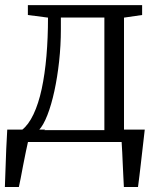

<svg xmlns="http://www.w3.org/2000/svg" viewBox="-20 -568 642 768"><path d="M52 0V-47.5L67.5 -48Q94 -68.5 114 -110.8Q134 -153 146.8 -212.2Q159.5 -271.5 165.8 -344Q172 -416.5 172 -497.5L91.5 -508V-547.5H548.5V-508L476 -497.5V0ZM135.5 -47.5H397.5V-498H223.5V-451Q223.5 -386.5 216.5 -322.8Q209.5 -259 197.5 -203.8Q185.5 -148.5 169.5 -107.5Q153.5 -66.5 135.5 -47.5ZM-0.5 180Q1 142 2.2 104Q3.5 66 5 27.2Q6.5 -11.5 9 -49.5H160.5L93.5 -7.5Q89 11.5 83.5 38.5Q78 65.5 72.5 93.5Q67 121.5 62.8 144.8Q58.5 168 55.5 180ZM475.5 180Q474.5 157.5 473.2 134.2Q472 111 471 88.2Q470 65.5 469 43.2Q468 21 466.5 -0.5L419.5 -49.5H559Q556.5 -26.5 553.8 -3.8Q551 19 548.5 42.2Q546 65.5 543.2 88.5Q540.5 111.5 537.8 134.5Q535 157.5 532 180Z"/></svg>

Font: Merriweather 36pt Light
Style: Regular
Weight: 300
Designer: Eben Sorkin
Foundry: Eben Sorkin
Version: Version 2.100